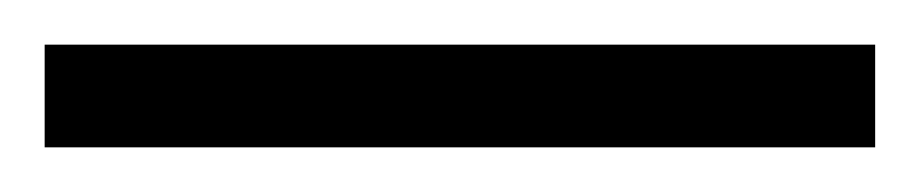

<svg xmlns="http://www.w3.org/2000/svg" viewBox="-21 70 412 86"><path d="M-1 90H371V136H-1Z"/></svg>

Font: Noto Sans Gurmukhi SemiCondensed Light
Style: Regular
Weight: 300
Width: 4
Designer: Jelle Bosma - Monotype Design Team
Foundry: Monotype Imaging Inc.
Version: Version 2.004; ttfautohint (v1.8.4.7-5d5b)